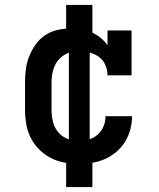

<svg xmlns="http://www.w3.org/2000/svg" viewBox="-20 -653 640 775"><path d="M298 8Q268 8 239.5 3Q211 -2 185 -15.5Q159 -29 138 -50Q117 -71 104 -97Q91 -123 86 -152Q81 -181 81 -210V-320Q81 -347 84.5 -374Q88 -401 98 -426Q108 -451 124 -473.5Q140 -496 162.5 -511Q185 -526 211.5 -532Q238 -538 265 -538Q287 -538 308 -534.5Q329 -531 348.5 -523Q368 -515 384.5 -501.5Q401 -488 414 -471V-530H511V-349H414Q414 -370 405.5 -390Q397 -410 380.5 -422.5Q364 -435 343.5 -440.5Q323 -446 302 -446Q286 -446 270 -443Q254 -440 240 -431.5Q226 -423 215.5 -410.5Q205 -398 199 -383Q193 -368 190.5 -352Q188 -336 188 -320V-210Q188 -186 193.5 -162.5Q199 -139 214 -120.5Q229 -102 251.5 -93Q274 -84 298 -84Q318 -84 338.5 -90Q359 -96 374.5 -110Q390 -124 398 -143.5Q406 -163 406 -184Q406 -184 406 -184Q406 -184 406 -184H513Q513 -184 513 -184Q513 -184 513 -184Q513 -157 506 -130.5Q499 -104 484.5 -80.5Q470 -57 449 -39.5Q428 -22 403.5 -11Q379 0 352 4Q325 8 298 8ZM247 102V-46H258V-484H247V-633H353V-484H342V-46H353V102Z"/></svg>

Font: Iosevka Slab Semibold Extended
Style: Regular
Weight: 600
Width: 7
Monospace: yes
Designer: Belleve Invis
Foundry: Belleve Invis
Version: Version 11.1.0; ttfautohint (v1.8.3)